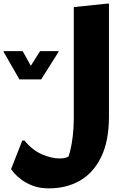

<svg xmlns="http://www.w3.org/2000/svg" viewBox="-100 -780 690 1059"><path d="M35 -5Q78 48 131 71Q184 94 229 94Q253 94 268 88Q283 82 296 74L261 117Q276 96 286 57Q296 18 301.5 -30.5Q307 -79 307 -126V-741L490 -760H501V-138Q501 -3 458.5 85Q416 173 341.5 216Q267 259 169 259Q120 259 82.5 245Q45 231 18.5 211Q-8 191 -22 174.5Q-36 158 -39 153L23 -5ZM25 -498 70 -417 121 -498H223V-494L127 -342H7L-80 -494V-498Z"/></svg>

Font: Kufam ExtraBold
Style: Italic
Weight: 800
Italic angle: -11°
Designer: Artur Schmal
Foundry: Original Type
Version: Version 1.301; ttfautohint (v1.8.3)